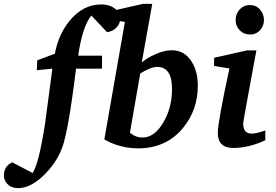

<svg xmlns="http://www.w3.org/2000/svg" viewBox="-161 -756 1421 990"><path d="M459 -661Q459 -635 440 -614.5Q421 -594 391 -590L310 -676Q265 -622 242 -469H365V-402H231Q219 -302 210 -244Q189 -97 169 -24Q144 67 72 140.5Q0 214 -67 214Q-105 214 -125 190Q-141 172 -141 149Q-141 110 -112 89Q-107 86 -98 81L7 136Q39 91 72 -123Q90 -262 109 -402L29 -394L31 -445L122 -479Q140 -578 198 -649Q267 -733 360 -733Q408 -733 436 -708Q459 -687 459 -661Z M859 -314Q859 -190 784 -98Q698 9 550 9Q491 9 433 -11Q409 -19 377 -37L483 -643L404 -656V-697L576 -736H624L570 -434Q597 -457 637 -475Q686 -497 724 -497Q791 -497 828 -437Q859 -387 859 -314ZM726 -297Q726 -411 650 -411Q616 -411 562 -377L509 -72Q537 -47 574 -47Q636 -47 682 -126Q726 -201 726 -297Z M1200 -653Q1200 -623 1180 -600.5Q1160 -578 1128 -578Q1097 -578 1075.5 -599.5Q1054 -621 1054 -652Q1054 -685 1075 -707.5Q1096 -730 1127 -730Q1160 -730 1180 -706.5Q1200 -683 1200 -653ZM1207 -33Q1122 7 1042 7Q962 7 962 -71Q962 -126 1022 -403L943 -416V-458L1112 -496H1161Q1144 -404 1127 -312Q1093 -130 1093 -118Q1093 -67 1137 -67Q1159 -67 1207 -83Z"/></svg>

Font: Apparatus SIL
Style: Bold Italic
Weight: 700
Italic angle: -11°
Version: Version 1.0